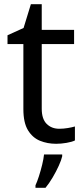

<svg xmlns="http://www.w3.org/2000/svg" viewBox="-20 -679 401 920"><path d="M264 -62Q284 -62 305 -65.5Q326 -69 339 -73V-6Q325 1 299 5.5Q273 10 249 10Q207 10 171.5 -4.5Q136 -19 114 -55Q92 -91 92 -156V-468H16V-510L93 -545L128 -659H180V-536H335V-468H180V-158Q180 -109 203.5 -85.5Q227 -62 264 -62ZM278 70Q274 88 261.5 115.5Q249 143 232.5 171Q216 199 198 221H150V209Q158 192 166.5 165.5Q175 139 182 110.5Q189 82 191 61H278Z"/></svg>

Font: Noto Sans Warang Citi
Style: Regular
Weight: 400
Designer: Mangu Purty
Foundry: Mangu Purty
Version: Version 3.002; ttfautohint (v1.8.4.7-5d5b)